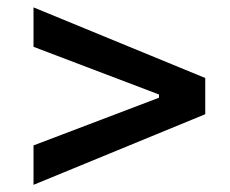

<svg xmlns="http://www.w3.org/2000/svg" viewBox="-20 -608 626 523"><path d="M71.3 -104.5V-211.9L413.1 -341.8V-350.6L71.3 -480.5V-587.9L539.1 -395.5V-296.9Z"/></svg>

Font: Cascadia Mono
Style: Regular
Weight: 400
Monospace: yes
Designer: Aaron Bell
Foundry: Saja Typeworks
Version: Version 2404.023